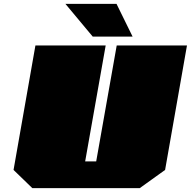

<svg xmlns="http://www.w3.org/2000/svg" viewBox="-20 -972 986 992"><path d="M459 -783 318 -952H582L665 -783ZM147 0 50 -94 163 -737H526L420 -138H477L583 -737H946L833 -94L702 0Z"/></svg>

Font: Tomorrow Black
Style: Italic
Weight: 900
Italic angle: -10°
Designer: Tony de Marco, Monica Rizzolli
Foundry: Just in Type
Version: Version 2.002